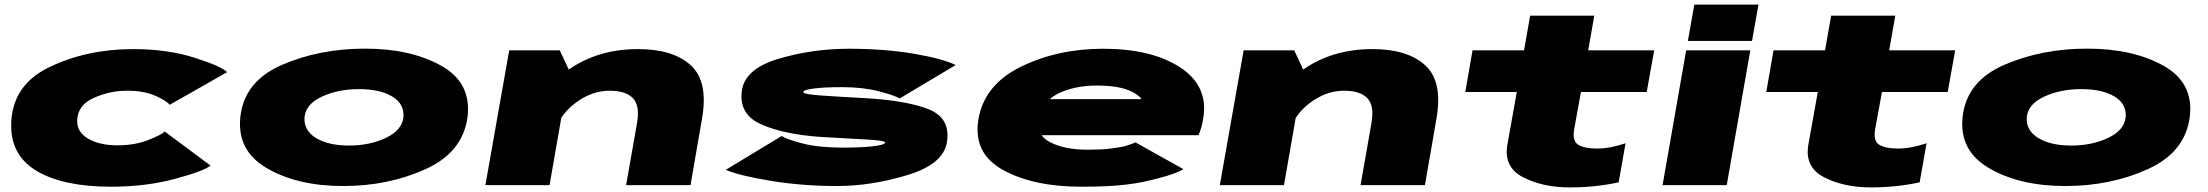

<svg xmlns="http://www.w3.org/2000/svg" viewBox="-20 -805 9602 835"><path d="M463 7Q614 7 740.5 -27Q867 -61 895.5 -85L696.5 -233Q684.5 -220 626 -196.5Q567.5 -173 490.5 -173Q414.5 -173 365 -201Q315.5 -229 315.5 -278Q316.5 -347.5 387 -379Q457.5 -410.5 532.5 -410.5Q608.5 -410.5 659 -387Q709.5 -363.5 717.5 -349L967.5 -491Q947 -515 828.5 -553.2Q710 -591.5 559 -591.5Q356 -591.5 192.2 -511.8Q28.5 -432 28.5 -257Q29.5 -124 144.8 -58.5Q260 7 463 7Z M1472.5 4Q1669.5 4 1832 -70Q1994.5 -144 2013.5 -298.5Q2030.5 -446.5 1897.5 -520Q1764.5 -593.5 1567.5 -593.5Q1369.5 -593.5 1206.5 -523Q1043.5 -452.5 1025.5 -298.5Q1008.5 -150 1141.5 -73Q1274.5 4 1472.5 4ZM1498 -172Q1408 -172 1354 -205Q1300 -238 1304.5 -296Q1310 -352.5 1380.5 -385Q1451 -417.5 1541 -417.5Q1632 -417.5 1685.5 -385.5Q1739 -353.5 1734.5 -296Q1729 -239 1658.5 -205.5Q1588 -172 1498 -172Z M2091 0H2370L2456.5 -496L2414.5 -586H2194.5ZM2703 0H2983L3033 -288.5Q3061.5 -450.5 2984.2 -521Q2907 -591.5 2755 -591.5Q2558 -591.5 2421.2 -477.8Q2284.5 -364 2273 -302.5L2393 -220.5Q2407 -298.5 2479 -354.5Q2551 -410.5 2631 -410.5Q2702 -410.5 2733 -377.5Q2764 -344.5 2750 -267.5Z M3620.5 4Q3770.5 4 3929 -44.5Q4087.5 -93 4099 -192.5Q4112.5 -294 4015.2 -331.2Q3918 -368.5 3737.5 -378.5Q3633.5 -384 3553 -389.5Q3472.5 -395 3473.5 -405Q3473.5 -414 3519 -420Q3564.5 -426 3643.5 -426Q3731.5 -426 3799.8 -408.5Q3868 -391 3893 -377L4136 -522Q4085.5 -548.5 3957 -570.8Q3828.5 -593 3671.5 -593Q3512.5 -593 3364.8 -549Q3217 -505 3206 -407.5Q3193.5 -306.5 3292 -263.5Q3390.5 -220.5 3549.5 -209.5Q3659 -203 3745 -198.5Q3831 -194 3829.5 -185Q3828 -175 3777.5 -169Q3727 -163 3647 -163Q3542 -163 3472.8 -180.5Q3403.5 -198 3379.5 -213.5L3136.5 -66.5Q3193 -41.5 3330.8 -18.8Q3468.5 4 3620.5 4Z M4682 7 4710.5 -154Q4608.5 -154 4547.5 -186.5Q4485 -217 4498.5 -288Q4511.5 -363 4582.5 -398.5Q4654.5 -433 4750.5 -433Q4848.5 -433 4902.5 -406.5Q4933 -391 4944.5 -374H4489.5L4462 -217H5192Q5206 -247 5212.5 -288Q5237.5 -430 5112.5 -512Q4988 -593 4778 -593Q4580 -593 4420.5 -515Q4262.5 -438 4235.5 -289Q4209.5 -139 4342.5 -65.5Q4475 7 4682 7ZM4710.5 -154 4682 7Q4802 7 4875.5 -2Q4947 -10 5022.5 -31Q5097 -50.5 5126.5 -69.5L4918.5 -185.5Q4891 -174.5 4867.5 -168Q4842 -163 4807.5 -158.5Q4771.5 -154 4710.5 -154Z M5285 0H5564L5650.5 -496L5608.5 -586H5388.5ZM5897 0H6177L6227 -288.5Q6255.5 -450.5 6178.2 -521Q6101 -591.5 5949 -591.5Q5752 -591.5 5615.2 -477.8Q5478.5 -364 5467 -302.5L5587 -220.5Q5601 -298.5 5673 -354.5Q5745 -410.5 5825 -410.5Q5896 -410.5 5927 -377.5Q5958 -344.5 5944 -267.5Z M6807.5 10Q6917.5 10 7019.5 -12L7049.5 -182Q6982 -159 6925 -159Q6872 -159 6844.5 -175Q6817 -191 6826 -243L6855.5 -405H7141.5L7174 -586H6887L6913.5 -737H6634.5L6608 -586H6384L6352.5 -405H6576.5L6535.5 -176Q6518.5 -78 6604 -34Q6689.5 10 6807.5 10Z M7210.5 0H7489.5L7592 -586H7313ZM7348.5 -785 7320.5 -627H7599.5L7627.5 -785Z M8116.5 10Q8226.5 10 8328.5 -12L8358.5 -182Q8291 -159 8234 -159Q8181 -159 8153.5 -175Q8126 -191 8135 -243L8164.5 -405H8450.5L8483 -586H8196L8222.5 -737H7943.5L7917 -586H7693L7661.5 -405H7885.5L7844.5 -176Q7827.5 -78 7913 -34Q7998.5 10 8116.5 10Z M8962.5 4Q9159.5 4 9322 -70Q9484.5 -144 9503.5 -298.5Q9520.5 -446.5 9387.5 -520Q9254.5 -593.5 9057.5 -593.5Q8859.5 -593.5 8696.5 -523Q8533.5 -452.5 8515.5 -298.5Q8498.5 -150 8631.5 -73Q8764.5 4 8962.5 4ZM8988 -172Q8898 -172 8844 -205Q8790 -238 8794.5 -296Q8800 -352.5 8870.5 -385Q8941 -417.5 9031 -417.5Q9122 -417.5 9175.5 -385.5Q9229 -353.5 9224.5 -296Q9219 -239 9148.5 -205.5Q9078 -172 8988 -172Z"/></svg>

Font: Anybody ExtraExpanded Black
Style: Italic
Weight: 900
Width: 8
Italic angle: -10°
Version: Version 1.113;gftools[0.9.25]